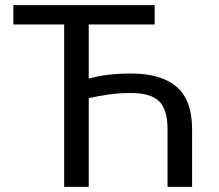

<svg xmlns="http://www.w3.org/2000/svg" viewBox="-20 -731 855 751"><path d="M585 -635.3H327.1V-423.8Q364.3 -433.6 402.8 -438.5Q441.4 -443.4 492.7 -443.4Q609.9 -443.4 670.7 -391.6Q731.4 -339.8 731.4 -224.6V0H635.3V-224.6Q635.3 -304.7 601.3 -335.9Q567.4 -367.2 492.7 -367.2Q448.7 -367.2 408 -361.8Q367.2 -356.4 327.1 -346.7V0H231V-635.3H32.2V-710.9H585Z"/></svg>

Font: GeogebraSans
Style: Regular
Weight: 400
Designer: Google
Version: Version 1.100140; 2013